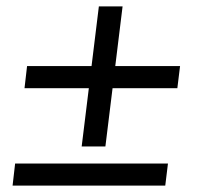

<svg xmlns="http://www.w3.org/2000/svg" viewBox="-20 -623 620 603"><path d="M365 -603 342 -415.5H545.5L537 -346H333.5L311 -163H236.5L259 -346H57L65 -415.5H267.5L290.5 -603ZM27.5 -109.5H507.5L499 -40H19.5Z"/></svg>

Font: Lato Medium
Style: Italic
Weight: 500
Italic angle: -7°
Designer: Lukasz Dziedzic
Foundry: tyPoland Lukasz Dziedzic
Version: Version 2.006; 2014-01-15